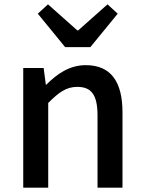

<svg xmlns="http://www.w3.org/2000/svg" viewBox="-20 -864 664 884"><path d="M87 0H202V-390C251 -439 285 -464 336 -464C401 -464 429 -427 429 -332V0H544V-346C544 -486 492 -564 375 -564C300 -564 243 -524 193 -474H191L181 -551H87ZM280 -647H396L522 -801L475 -844L340 -724H336L201 -844L154 -801Z"/></svg>

Font: Noto Sans CJK SC Medium
Style: Regular
Weight: 500
Designer: Ryoko NISHIZUKA 西塚涼子 (kana, bopomofo & ideographs); Paul D. Hunt (Latin, Greek & Cyrillic); Sandoll Communications 산돌커뮤니
Foundry: Adobe
Version: Version 2.004;hotconv 1.0.118;makeotfexe 2.5.65603